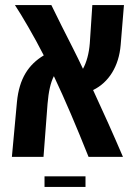

<svg xmlns="http://www.w3.org/2000/svg" viewBox="-20 -620 539 759"><path d="M27 0H152L168 -210C172 -258 180 -294 193 -319C238 -224 282 -120 330 0H466C428 -89 387 -180 348 -264C410 -294 450 -358 457 -442L470 -600H345L335 -449C332 -409 322 -373 308 -348C295 -376 282 -402 269 -428C239 -487 205 -554 183 -600H39C65 -561 116 -474 153 -401C93 -365 56 -310 47 -217ZM156 119H318V77H156Z"/></svg>

Font: Noto Sans Hebrew ExtraCondensed SemiBold
Style: Regular
Weight: 600
Width: 2
Designer: Ben Nathan
Foundry: Google LLC
Version: Version 3.001